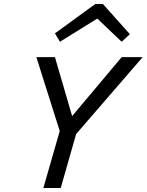

<svg xmlns="http://www.w3.org/2000/svg" viewBox="-20 -941 734 961"><path d="M589 -655H694L361 -270L284 0H197L279 -285L162 -655H255L341 -360ZM280 -732 255 -774 457 -921H495L630 -770L589 -732L467 -848Z"/></svg>

Font: Intel One Mono
Style: Italic
Weight: 400
Italic angle: -16°
Monospace: yes
Designer: Fred Shallcrass
Foundry: Frere-Jones Type LLC
Version: Version 1.400;hotconv 1.1.0;makeotfexe 2.6.0;FJTRelease1.4